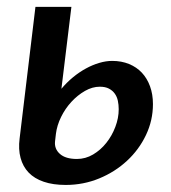

<svg xmlns="http://www.w3.org/2000/svg" viewBox="-20 -530 498 558"><path d="M187.5 -510 158.5 -272Q174 -290.5 192.2 -305.5Q210.5 -320.5 229.8 -331Q249 -341.5 268.5 -347.2Q288 -353 306 -353Q333 -353 355 -344Q377 -335 392.2 -318.8Q407.5 -302.5 416 -279.2Q424.5 -256 424.5 -227.5Q424.5 -180 404.2 -137.5Q384 -95 349.2 -62.8Q314.5 -30.5 268.5 -11.5Q222.5 7.5 171 7.5Q134 7.5 107 -1.8Q80 -11 63.2 -28.5Q46.5 -46 39.8 -71Q33 -96 37 -127.5L83 -510ZM140 -119.5Q137.5 -97.5 154 -82.8Q170.5 -68 203.5 -68Q228.5 -68 250.5 -81Q272.5 -94 289 -114.8Q305.5 -135.5 315.2 -161.2Q325 -187 325 -212.5Q325 -225.5 322.5 -237.2Q320 -249 313.5 -258Q307 -267 296.5 -272.5Q286 -278 270 -278Q248.5 -278 227 -265.8Q205.5 -253.5 187.5 -234Q169.5 -214.5 157.5 -190Q145.5 -165.5 142.5 -141Z"/></svg>

Font: Lato Semibold
Style: Italic
Weight: 600
Italic angle: -7°
Designer: Lukasz Dziedzic
Foundry: tyPoland Lukasz Dziedzic
Version: Version 2.006; 2014-01-15